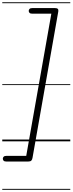

<svg xmlns="http://www.w3.org/2000/svg" viewBox="-25 -1250 642 1698"><path d="M31 178.5Q13.5 178.5 6.8 171Q0 163.5 0 153Q0 143 7.5 135.8Q15 128.5 31 128.5H207L429 -1129H260.5Q243.5 -1129 236.2 -1136.2Q229 -1143.5 229 -1153.5Q229 -1163.5 236.2 -1171Q243.5 -1178.5 260.5 -1178.5H461.5Q480 -1178.5 486.5 -1171Q493 -1163.5 490.5 -1148.5L262.5 146Q260 161.5 252.2 170Q244.5 178.5 224 178.5ZM31 178.5Q13.5 178.5 6.8 171Q0 163.5 0 153Q0 143 7.5 135.8Q15 128.5 31 128.5H207L429 -1129H260.5Q243.5 -1129 236.2 -1136.2Q229 -1143.5 229 -1153.5Q229 -1163.5 236.2 -1171Q243.5 -1178.5 260.5 -1178.5H461.5Q480 -1178.5 486.5 -1171Q493 -1163.5 490.5 -1148.5L262.5 146Q260 161.5 252.2 170Q244.5 178.5 224 178.5ZM-5 420.5H596.5V428.5H-5ZM-5 -16H596.5V0H-5ZM-5 -505.5H596.5V-497.5H-5ZM-5 -1230H596.5V-1222H-5Z"/></svg>

Font: Edu VIC WA NT Pre Guide
Style: Regular
Weight: 400
Designer: Tina and Corey Anderson, Eben Sorkin, Mirko Velimirovic
Foundry: Google for Education
Version: Version 1.000